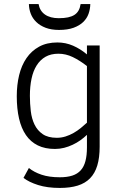

<svg xmlns="http://www.w3.org/2000/svg" viewBox="-20 -737 602 950"><path d="M473.1 -11.2Q473.1 43 461.4 81.8Q449.7 120.6 425.5 145.3Q401.4 169.9 364.3 181.4Q327.1 192.9 275.9 192.9Q213.9 192.9 168.5 178.5Q123 164.1 96.2 143.1L123 94.2Q147.9 114.7 185.5 127.4Q223.1 140.1 275.9 140.1Q312.5 140.1 337.9 131.8Q363.3 123.5 379.4 105.7Q395.5 87.9 402.8 59.8Q410.2 31.7 410.2 -7.8V-69.8Q395.5 -55.7 377.7 -43Q359.9 -30.3 339.6 -20.8Q319.3 -11.2 297.4 -5.6Q275.4 0 252 0Q202.6 0 167 -17.6Q131.3 -35.2 108.4 -68.6Q85.4 -102.1 74.2 -150.6Q63 -199.2 63 -261.2Q63 -316.9 74.7 -365.2Q86.4 -413.6 111.1 -449.5Q135.7 -485.4 173.6 -506.1Q211.4 -526.9 264.2 -526.9Q304.7 -526.9 341.3 -511Q377.9 -495.1 410.2 -467.8V-512.2H473.1ZM410.2 -410.2Q374.5 -438 340.1 -454.6Q305.7 -471.2 269 -471.2Q231.9 -471.2 205.3 -456.1Q178.7 -440.9 161.4 -413.3Q144 -385.7 136 -347.4Q127.9 -309.1 127.9 -263.2Q127.9 -224.6 132.3 -187.3Q136.7 -149.9 150.9 -120.6Q165 -91.3 191.4 -73.2Q217.8 -55.2 261.2 -55.2Q283.7 -55.2 304.4 -61.8Q325.2 -68.4 344 -79.1Q362.8 -89.8 379.4 -103.3Q396 -116.7 410.2 -129.9ZM426.8 -716.8Q426.3 -691.9 418.2 -668.9Q410.2 -646 391.8 -628.2Q373.5 -610.4 344 -599.6Q314.5 -588.9 272 -588.9Q233.9 -588.9 205.8 -599.6Q177.7 -610.4 159.4 -628.2Q141.1 -646 132.3 -668.9Q123.5 -691.9 123 -716.8H170.9Q176.8 -683.1 202.6 -665Q228.5 -647 271 -647Q297.4 -647 316.7 -651.1Q335.9 -655.3 348.6 -663.6Q361.3 -671.9 368.7 -685.1Q376 -698.2 378.9 -716.8Z"/></svg>

Font: Clear Sans Light
Style: Regular
Weight: 300
Foundry: Intel Corporation
Version: Version 1.00